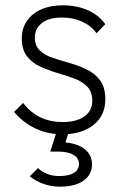

<svg xmlns="http://www.w3.org/2000/svg" viewBox="-20 -495 460 722"><path d="M214 10Q176 10 142.5 -0.5Q109 -11 81.5 -30Q54 -49 33 -74L67 -108Q95 -71 132.5 -53.5Q170 -36 215 -36Q267 -36 297 -57Q327 -78 327 -116Q327 -150 308 -169.5Q289 -189 258.5 -200Q228 -211 194.5 -221Q161 -231 130.5 -245Q100 -259 81 -284Q62 -309 62 -351Q62 -388 81 -416Q100 -444 134.5 -459.5Q169 -475 216 -475Q268 -475 309.5 -457Q351 -439 376 -404L343 -370Q323 -398 289 -413.5Q255 -429 213 -429Q163 -429 137 -408Q111 -387 111 -354Q111 -323 130 -305Q149 -287 179.5 -277Q210 -267 243.5 -257.5Q277 -248 307.5 -233Q338 -218 357 -192Q376 -166 376 -121Q376 -61 332 -25.5Q288 10 214 10ZM205 207Q174 207 145 197Q116 187 92 168L123 137Q137 151 157.5 159Q178 167 203 167Q239 167 258 155Q277 143 277 121Q277 100 256.5 87.5Q236 75 197 75H169L196 -10H242L220 60L200 40Q259 39 292.5 61.5Q326 84 326 123Q326 162 294 184.5Q262 207 205 207Z"/></svg>

Font: Outfit Thin ExtraLight
Style: Regular
Weight: 250
Version: Version 1.100;gftools[0.9.27]